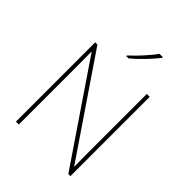

<svg xmlns="http://www.w3.org/2000/svg" viewBox="-263 -1088 1223 1223"><g transform="rotate(45 349.0 -476.0)"><path d="M474 -945V-952H444C415 -909 350 -838 305 -798V-792H326C379 -836 439 -900 474 -945ZM594 0V-714H568V-211C568 -165 568 -111 569 -61H567L123 -714H103V0H129V-502C129 -555 129 -597 128 -655H130L575 0Z"/></g></svg>

Font: Noto Sans Georgian Thin
Style: Regular
Weight: 100
Designer: Monotype Design Team, Akaki Razmadze
Foundry: Google LLC
Version: Version 2.005